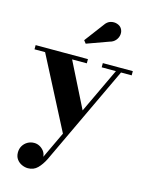

<svg xmlns="http://www.w3.org/2000/svg" viewBox="-140 -799 884 1147"><g transform="rotate(15 301.5 -225.5)"><path d="M234.5 -434 384.5 -135 303.5 22.5 67.5 -434H2V-460H325.5V-434ZM603 -460V-434H537L247.5 179.5Q229.5 215.5 206 239Q182.5 262.5 147 262.5Q128.5 262.5 109.5 254Q90.5 245.5 78 228.5Q65.5 211.5 65.5 186.5Q65.5 163.5 76.2 145.5Q87 127.5 105.2 117Q123.5 106.5 146 106.5Q163.5 106.5 179.5 115Q195.5 123.5 206.5 138.2Q217.5 153 219 172.5L505.5 -434H417.5V-460ZM288.5 -545.5 274.5 -563.5 362.5 -680.5Q378 -704 399 -709.8Q420 -715.5 439 -709.2Q458 -703 467 -689Q477.5 -673 475.5 -653Q473.5 -633 460 -616.5Q446.5 -600 422.5 -594Z"/></g></svg>

Font: Bodoni Moda SC 9pt
Style: Bold
Weight: 700
Designer: Owen Earl
Foundry: indestructible type
Version: Version 2.005